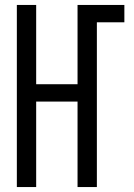

<svg xmlns="http://www.w3.org/2000/svg" viewBox="-20 -755 540 775"><path d="M48 0V-735H126V-415H293V-735H482V-665H371V0H293V-345H126V0Z"/></svg>

Font: Iosevka Curly
Style: Regular
Weight: 400
Monospace: yes
Designer: Belleve Invis
Foundry: Belleve Invis
Version: Version 22.1.2; ttfautohint (v1.8.4)